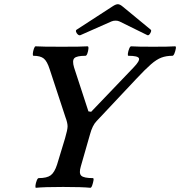

<svg xmlns="http://www.w3.org/2000/svg" viewBox="-20 -888 856 912"><path d="M151 4Q147 4 148.5 -7.5Q150 -19 154.5 -30.5Q159 -42 164 -42Q203 -42 221 -55.5Q239 -69 251 -106L289 -231Q301 -272 301 -288Q301 -296 298.5 -307Q296 -318 291 -331L216 -559Q204 -597 188 -610Q172 -623 139 -623Q135 -623 136 -634Q137 -645 141 -656.5Q145 -668 149 -668Q163 -667 194 -666.5Q225 -666 273 -666Q321 -666 352 -666.5Q383 -667 396 -668Q401 -668 400 -656.5Q399 -645 395 -634Q391 -623 386 -623Q344 -623 333 -611.5Q322 -600 332 -567L400 -359L413 -357L614 -567Q645 -599 640 -611Q635 -623 590 -623Q586 -623 587.5 -634Q589 -645 593.5 -656.5Q598 -668 603 -668Q617 -667 643 -666.5Q669 -666 707 -666Q745 -666 771.5 -666.5Q798 -667 812 -668Q817 -668 815 -656.5Q813 -645 808.5 -634Q804 -623 799 -623Q770 -623 747 -614.5Q724 -606 697 -582.5Q670 -559 626 -512L439 -313Q419 -293 407 -248L364 -98Q354 -65 366 -53.5Q378 -42 421 -42Q426 -42 424 -30.5Q422 -19 418 -7.5Q414 4 409 4Q390 2 358 1Q326 0 280 0Q234 0 202 1Q170 2 151 4ZM362 -721Q356 -719 350 -724Q344 -729 341.5 -736.5Q339 -744 344 -747L515 -858Q530 -868 540 -868Q550 -868 565 -855L696 -747Q701 -743 694 -730.5Q687 -718 680 -721L548 -786Q540 -790 529 -790Q518 -790 509 -786Z"/></svg>

Font: Junicode
Style: Bold Italic
Weight: 700
Italic angle: -11°
Designer: Peter S. Baker
Version: Version 2.100; ttfautohint (v1.8.4)